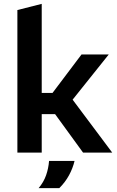

<svg xmlns="http://www.w3.org/2000/svg" viewBox="-20 -790 607 994"><path d="M70 0V-738L196 -770V-309H252L402 -508H543L296 -199H196V0ZM410 0 258 -209 332 -306 561 0ZM180 184Q206 153 218.5 117.5Q231 82 234 43H366Q357 81 337.5 117Q318 153 287 184Z"/></svg>

Font: REM Medium
Style: Regular
Weight: 500
Designer: Octavio Pardo
Foundry: Ashler Design
Version: Version 1.005;gftools[0.9.28]